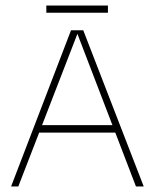

<svg xmlns="http://www.w3.org/2000/svg" viewBox="-20 -672 556 692"><path d="M20 0 236 -563H280L498 0H470L259 -550L46 0ZM115 -194 126 -221H391L402 -194ZM147 -626V-652H369V-626Z"/></svg>

Font: Darker Grotesque Light
Style: Regular
Weight: 300
Designer: Gabriel Lam
Foundry: TypeRant
Version: Version 1.000;gftools[0.9.28]